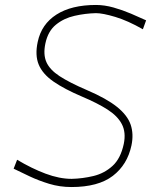

<svg xmlns="http://www.w3.org/2000/svg" viewBox="-20 -745 615 774"><path d="M268 9Q221 9 178.2 -4Q135.5 -17 99.2 -34.2Q63 -51.5 35 -65L49 -101Q107.5 -66 163.5 -45Q219.5 -24 269 -24Q313 -25 356.8 -35.5Q400.5 -46 433.5 -76Q466.5 -106 479 -165Q488.5 -211.5 471.2 -244.5Q454 -277.5 413.2 -303.5Q372.5 -329.5 312 -355Q239 -386 195.2 -416.5Q151.5 -447 136 -484.8Q120.5 -522.5 132 -576Q147 -647.5 207.5 -686.2Q268 -725 367 -725Q401 -725 437.5 -714.8Q474 -704.5 508 -690Q542 -675.5 569 -663L556 -627Q495.5 -661.5 444.8 -676.8Q394 -692 367 -692Q323.5 -691 280.5 -681.2Q237.5 -671.5 205.5 -645.5Q173.5 -619.5 163 -570Q153.5 -525.5 167 -494.8Q180.5 -464 220.2 -438Q260 -412 330 -382Q409.5 -348 451.8 -314Q494 -280 506.8 -242.2Q519.5 -204.5 510 -159Q493.5 -81 434.8 -36Q376 9 268 9Z"/></svg>

Font: Commissioner Flair Thin
Style: Italic
Weight: 100
Italic angle: -12°
Designer: Kostas Bartsokas
Foundry: Kostas Bartsokas
Version: Version 1.000; ttfautohint (v1.8.3)